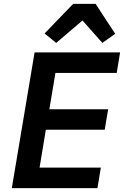

<svg xmlns="http://www.w3.org/2000/svg" viewBox="-20 -968 640 988"><path d="M481.5 0 498.9 -105.5H183.6L215.9 -300.4H518.8L536.6 -405.9H234L265.3 -592.7H580.6L598 -698.2H158L40.8 0ZM209.5 -795.8 269.2 -747.2 404.5 -862.6 506.7 -747.2 572.8 -794 471.9 -948.2H356.5Z"/></svg>

Font: Margiela Mono Italic SmBold It
Style: Regular
Weight: 600
Designer: Mike Abbink, Paul van der Laan, Pieter van Rosmalen
Foundry: Bold Monday
Version: Version 2.003 2021